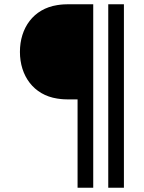

<svg xmlns="http://www.w3.org/2000/svg" viewBox="-20 -740 674 901"><path d="M344 141H417.5V-720H299.5C288.5 -720 270 -719.5 248.5 -716C136.5 -698.5 73.5 -608.5 73.5 -496.5C73.5 -384.5 137.5 -294.5 248.5 -277.5C270 -274 288.5 -273.5 299.5 -273.5H344ZM488 141H561.5V-720H488Z"/></svg>

Font: Eudonet
Style: Regular
Weight: 400
Designer: Mikhail Sharanda
Foundry: Mikhail Sharanda
Version: Version 4.503;Glyphs 3.1.2 (3151)